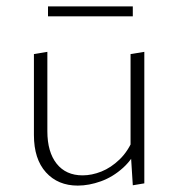

<svg xmlns="http://www.w3.org/2000/svg" viewBox="-20 -576 556 600"><path d="M223 4Q161 4 123.5 -37.5Q86 -79 86 -154V-407L128 -414V-166Q128 -101 157 -64.5Q186 -28 238 -28Q267 -28 297 -40Q327 -52 354 -78Q381 -104 398 -146L416 -127Q397 -81 365 -52Q333 -23 295.5 -9.5Q258 4 223 4ZM395 3 388 -108V-407L431 -414V-3ZM130 -525V-556H395V-525Z"/></svg>

Font: Ysabeau ExtraLight
Style: Regular
Weight: 250
Designer: Christian Thalmann (Catharsis Fonts)
Version: Version 2.002